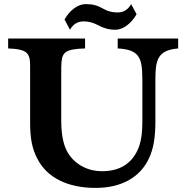

<svg xmlns="http://www.w3.org/2000/svg" viewBox="-20 -900 910 943"><path d="M296.9 -804.2Q316.4 -838.9 344.7 -859.4Q373 -879.9 400.9 -879.9Q426.8 -879.9 446.8 -874.5Q466.8 -869.1 493.2 -854Q520 -838.9 558.1 -838.9Q601.6 -838.9 624 -879.9L650.9 -830.1Q631.3 -795.9 603 -774.9Q574.7 -753.9 546.9 -753.9Q522.5 -753.9 502.4 -759.5Q482.4 -765.1 460 -776.9Q427.2 -794.9 390.1 -794.9Q346.7 -794.9 323.7 -753.9ZM397.9 -710.9V-662.1Q360.4 -661.1 337.2 -656.7Q314 -652.3 301.3 -642.6Q289.1 -632.3 284.9 -614Q280.8 -595.7 280.8 -566.9V-307.1Q280.8 -197.8 316.9 -144Q343.3 -104 386.5 -81.5Q429.7 -59.1 480 -59.1Q607.9 -59.1 655.8 -163.1Q668 -189.5 673.6 -223.4Q679.2 -257.3 679.2 -308.1V-509.8Q679.2 -552.7 674.6 -581.3Q669.9 -609.9 656.2 -627Q642.6 -644 618.7 -652.1Q594.7 -660.2 558.1 -662.1V-710.9H855V-662.1Q811 -658.7 786.1 -643.6Q761.2 -628.4 751.5 -596.7Q746.6 -580.6 744.9 -558.8Q743.2 -537.1 743.2 -509.8V-304.2Q743.2 -244.1 735.8 -201.2Q728.5 -158.2 711.9 -123Q679.2 -52.2 611.6 -14.6Q543.9 22.9 449.2 22.9Q347.2 22.9 273.7 -13.4Q200.2 -49.8 164.1 -119.1Q144.5 -155.8 136.2 -197.3Q127.9 -238.8 127.9 -296.9V-566.9Q128.9 -594.7 125 -612.8Q121.1 -630.9 109.4 -641.6Q87.9 -660.2 20 -662.1V-710.9Z"/></svg>

Font: BIZ UDPMincho
Style: Bold
Weight: 700
Designer: TypeBank Co., Ltd.
Foundry: Morisawa Inc.
Version: Version 1.06